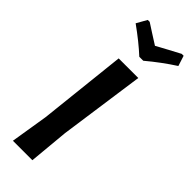

<svg xmlns="http://www.w3.org/2000/svg" viewBox="-285 -901 928 928"><g transform="rotate(45 179.0 -437.0)"><path d="M341 -874 358 -821Q288 -776 220 -719H193Q140 -768 66 -821L96 -874H109Q121 -866 155.5 -844Q190 -822 209 -810Q230 -822 271.5 -844Q313 -866 328 -874ZM262 -643 200 -204 181 0H48L79 -192L128 -643Z"/></g></svg>

Font: Alegreya Sans SC
Style: Bold Italic
Weight: 700
Italic angle: -7°
Designer: Juan Pablo del Peral
Foundry: Huerta Tipografica
Version: Version 2.007